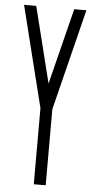

<svg xmlns="http://www.w3.org/2000/svg" viewBox="-60 -923 478 966"><g transform="rotate(5 179.0 -439.5)"><path d="M209 8.3H148.9V-376L21.5 -886.7H83L178.7 -502.9L274.9 -886.7H336.4L209 -376Z"/></g></svg>

Font: Ignotum
Style: Regular
Weight: 400
Designer: GGBot
Version: 0.10